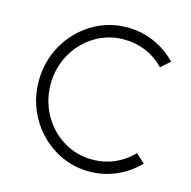

<svg xmlns="http://www.w3.org/2000/svg" viewBox="-108 -836 943 950"><g transform="rotate(15 364.0 -361.0)"><path d="M74 -361Q74 -461 121.5 -545.5Q169 -630 251 -680Q333 -730 430 -730Q503 -730 568 -701.5Q633 -673 682 -622L636 -581Q596 -623 543 -645.5Q490 -668 429 -668Q349 -668 281.5 -627Q214 -586 174.5 -515.5Q135 -445 135 -361Q135 -277 174.5 -206Q214 -135 281.5 -94Q349 -53 429 -53Q490 -53 543 -76Q596 -99 636 -141L682 -100Q633 -49 568 -20.5Q503 8 430 8Q333 8 251 -42Q169 -92 121.5 -176.5Q74 -261 74 -361Z"/></g></svg>

Font: SUIT Light
Style: Regular
Weight: 300
Designer: Sunn Youn; Korean Glyphs from Source Han Sans (Sandoll Communications; Soo-young Jang, Joo-yeon Kang)
Foundry: Sunn
Version: Version 1.006